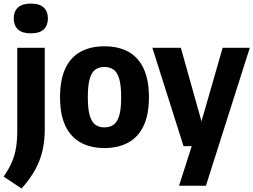

<svg xmlns="http://www.w3.org/2000/svg" viewBox="-42 -813 1410 1068"><path d="M78 235.5 -22 169.5Q6.5 129 23.2 90.8Q40 52.5 47 9.5Q54 -33.5 54 -88V-547H207V-95Q207 -31 194.5 24Q182 79 153.8 130.8Q125.5 182.5 78 235.5ZM129.5 -627.5Q81 -627.5 57.8 -649.5Q34.5 -671.5 34.5 -710Q34.5 -749.5 57.8 -771.2Q81 -793 129.5 -793Q178 -793 201.2 -771.2Q224.5 -749.5 224.5 -710Q224.5 -671.5 201.2 -649.5Q178 -627.5 129.5 -627.5Z M539 10.5Q462.5 10.5 407 -20Q351.5 -50.5 321.8 -112.8Q292 -175 292 -271.5Q292 -369 321.2 -431.8Q350.5 -494.5 406 -525Q461.5 -555.5 539 -555.5Q617 -555.5 672.5 -524.8Q728 -494 757.2 -431Q786.5 -368 786.5 -272.5Q786.5 -176 756.8 -113.2Q727 -50.5 671.5 -20Q616 10.5 539 10.5ZM539 -104.5Q568.5 -104.5 589.2 -118.8Q610 -133 621 -169Q632 -205 632 -271Q632 -338.5 621 -375.2Q610 -412 589 -426.2Q568 -440.5 539 -440.5Q510 -440.5 489.2 -426.5Q468.5 -412.5 457.5 -376Q446.5 -339.5 446.5 -273Q446.5 -206 457.5 -169.5Q468.5 -133 489 -118.8Q509.5 -104.5 539 -104.5Z M954 220 1024.5 0 1074 -121.5 1196.5 -547H1347.5L1103.5 220ZM979 0 805.5 -547H964L1117.5 0Z"/></svg>

Font: Encode Sans SemiCondensed
Style: Bold
Weight: 700
Width: 4
Designer: Multiple Designers
Foundry: Impallari Type
Version: Version 3.002